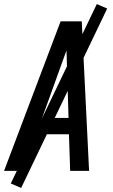

<svg xmlns="http://www.w3.org/2000/svg" viewBox="-35 -840 555 944"><path d="M-15 0 263 -735H367L403 0H310L304 -180H144L78 0ZM302 -260 295 -490Q294 -516 293.5 -541.5Q293 -567 292 -592Q283 -567 273.5 -541.5Q264 -516 255 -490L172 -260ZM69 84 18 62 441 -820 492 -798Z"/></svg>

Font: Iosevka Medium Oblique
Style: Regular
Weight: 500
Italic angle: -9°
Monospace: yes
Designer: Belleve Invis
Foundry: Belleve Invis
Version: Version 32.5.0; ttfautohint (v1.8.4)